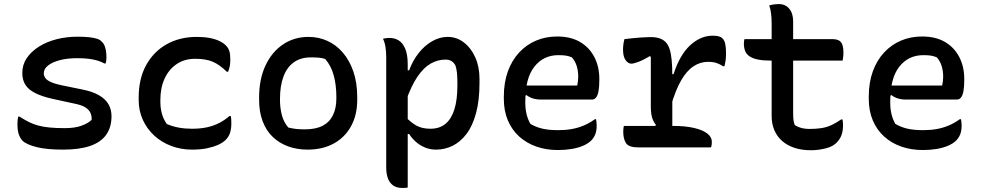

<svg xmlns="http://www.w3.org/2000/svg" viewBox="-20 -727 4840 947"><path d="M300 -95Q349 -95 382 -107Q415 -119 432 -136Q433 -154 426.5 -169.5Q420 -185 401.5 -197Q383 -209 347 -216L241 -239Q187 -251 153.5 -268Q120 -285 105 -309Q90 -333 90 -367Q90 -408 112 -440.5Q134 -473 172 -497Q210 -521 259 -533.5Q308 -546 362 -546Q395 -546 418.5 -543.5Q442 -541 458 -536Q474 -531 481 -522Q490 -515 495 -503.5Q500 -492 502.5 -477Q505 -462 505 -443Q505 -435 504 -428Q503 -421 501 -414H495Q479 -423 460 -428.5Q441 -434 417.5 -437Q394 -440 361 -440Q311 -440 274 -430Q237 -420 216.5 -403.5Q196 -387 196 -365Q196 -354 203 -343Q210 -332 230.5 -322.5Q251 -313 291 -305L384 -286Q436 -276 468.5 -257Q501 -238 515.5 -212Q530 -186 530 -154Q530 -99 503.5 -62Q477 -25 424 -7Q371 11 291 11Q251 11 218.5 8Q186 5 160.5 -1.5Q135 -8 117.5 -16Q100 -24 91 -33Q79 -46 72.5 -65Q66 -84 66 -115Q66 -127 67 -136Q68 -145 70 -152H76Q101 -136 123 -125Q145 -114 169.5 -107.5Q194 -101 225.5 -98Q257 -95 300 -95Z M950 -545Q985 -545 1012.5 -540Q1040 -535 1060.5 -525.5Q1081 -516 1094 -503Q1106 -491 1111 -475.5Q1116 -460 1116 -435Q1116 -416 1113.5 -402Q1111 -388 1105 -373H1099Q1063 -408 1029.5 -422.5Q996 -437 942 -437Q890 -437 851.5 -411Q813 -385 792 -339.5Q771 -294 771 -235V-223Q771 -194 778.5 -166.5Q786 -139 803 -115Q832 -103 862 -97.5Q892 -92 927 -92Q968 -92 1000.5 -99Q1033 -106 1060.5 -120Q1088 -134 1112 -155H1118Q1120 -147 1120.5 -139Q1121 -131 1121 -118Q1121 -93 1115 -73Q1109 -53 1093 -37Q1079 -23 1055.5 -12.5Q1032 -2 1000.5 4.5Q969 11 927 11Q873 11 825 -7Q777 -25 741 -58Q705 -91 684.5 -136Q664 -181 664 -233V-246Q664 -339 701 -406Q738 -473 802.5 -509Q867 -545 950 -545Z M1502 -545Q1551 -545 1594.5 -525.5Q1638 -506 1671 -467.5Q1704 -429 1723 -374Q1742 -319 1742 -246V-235Q1742 -160 1711.5 -104.5Q1681 -49 1626 -19Q1571 11 1497 11Q1446 11 1402.5 -4.5Q1359 -20 1326.5 -50.5Q1294 -81 1276 -127.5Q1258 -174 1258 -235V-246Q1258 -337 1289.5 -404Q1321 -471 1376 -508Q1431 -545 1502 -545ZM1514 -444Q1463 -444 1429 -419.5Q1395 -395 1378 -349Q1361 -303 1361 -239V-233Q1361 -195 1370 -160Q1379 -125 1402 -98Q1422 -93 1440.5 -91Q1459 -89 1483 -89Q1537 -89 1571 -106.5Q1605 -124 1622 -158.5Q1639 -193 1639 -241V-248Q1639 -308 1626 -355.5Q1613 -403 1584 -436Q1570 -441 1553 -442.5Q1536 -444 1514 -444Z M1869 -536Q1875 -537 1880 -538Q1885 -539 1890.5 -539.5Q1896 -540 1901 -540Q1926 -540 1946 -528Q1966 -516 1978.5 -487Q1991 -458 1991 -409Q1991 -330 1991 -254.5Q1991 -179 1991 -104Q1991 -29 1991 46Q1991 121 1991 198Q1985 199 1980.5 199.5Q1976 200 1972.5 200Q1969 200 1963 200Q1935 200 1917.5 186.5Q1900 173 1892.5 150.5Q1885 128 1885 101Q1885 26 1885 -41Q1885 -108 1885 -172.5Q1885 -237 1885 -303Q1885 -369 1885 -442Q1885 -471 1881.5 -494Q1878 -517 1869 -536ZM2188 -545Q2232 -545 2267.5 -518Q2303 -491 2324 -444.5Q2345 -398 2345 -338V-318Q2345 -232 2328 -169Q2311 -106 2281 -66.5Q2251 -27 2212.5 -8Q2174 11 2131 11Q2101 11 2075 0Q2049 -11 2029.5 -29Q2010 -47 1998 -66H1978V-153Q2006 -123 2034 -107.5Q2062 -92 2103 -92Q2148 -92 2177.5 -116.5Q2207 -141 2221.5 -188.5Q2236 -236 2236 -306V-316Q2236 -345 2234 -366.5Q2232 -388 2226 -405Q2217 -420 2205.5 -426.5Q2194 -433 2177 -433Q2139 -433 2104.5 -413.5Q2070 -394 2039.5 -349.5Q2009 -305 1982 -229V-380H1998Q2016 -429 2045.5 -466Q2075 -503 2112 -524Q2149 -545 2188 -545Z M2728 -547Q2795 -547 2841 -520Q2887 -493 2911.5 -445.5Q2936 -398 2936 -338V-333Q2936 -299 2932 -277.5Q2928 -256 2920 -246Q2912 -236 2900 -236H2648Q2625 -236 2607 -242Q2589 -248 2577 -258L2559 -248L2560 -305H2827Q2829 -315 2830.5 -326Q2832 -337 2832 -347Q2832 -378 2824.5 -401.5Q2817 -425 2801 -444Q2787 -450 2772.5 -452.5Q2758 -455 2734 -455Q2661 -455 2616 -398.5Q2571 -342 2571 -229V-220Q2571 -188 2577.5 -162.5Q2584 -137 2596 -116Q2623 -100 2655 -92.5Q2687 -85 2734 -85Q2769 -85 2800 -90.5Q2831 -96 2859.5 -108Q2888 -120 2914 -139H2920Q2921 -132 2922 -124.5Q2923 -117 2923 -108Q2923 -82 2916 -64.5Q2909 -47 2896 -34Q2880 -18 2854.5 -7.5Q2829 3 2798 8Q2767 13 2731 13Q2674 13 2625.5 -4Q2577 -21 2541 -53.5Q2505 -86 2485 -133Q2465 -180 2465 -240V-250Q2465 -320 2485 -375Q2505 -430 2541 -468.5Q2577 -507 2624.5 -527Q2672 -547 2728 -547Z M3207 -96 3215 -111Q3207 -121 3201 -134Q3195 -147 3192.5 -164.5Q3190 -182 3190 -203Q3190 -243 3190 -284Q3190 -325 3190 -365.5Q3190 -406 3190 -447L3185 -450Q3151 -430 3128 -421.5Q3105 -413 3094 -413Q3078 -413 3065.5 -430.5Q3053 -448 3053 -482Q3053 -496 3055 -510Q3057 -524 3060 -534Q3070 -535 3082 -536.5Q3094 -538 3105 -539Q3116 -540 3127.5 -541Q3139 -542 3149.5 -542.5Q3160 -543 3171 -543.5Q3182 -544 3190 -544Q3215 -544 3233 -538Q3251 -532 3263.5 -519Q3276 -506 3283 -484Q3290 -462 3293 -429.5Q3296 -397 3296 -353Q3296 -319 3296 -285.5Q3296 -252 3296 -218Q3296 -184 3296 -150Q3296 -116 3296 -82ZM3289 -361H3302Q3333 -457 3384.5 -504Q3436 -551 3495 -551Q3513 -551 3524.5 -548Q3536 -545 3543 -538Q3553 -529 3557 -511Q3561 -493 3561 -464Q3561 -446 3559 -430.5Q3557 -415 3553 -400H3547Q3530 -411 3513.5 -416.5Q3497 -422 3472 -422Q3434 -422 3400.5 -400Q3367 -378 3339.5 -330.5Q3312 -283 3289 -204ZM3057 -106H3298Q3360 -106 3403 -96Q3446 -86 3468.5 -68.5Q3491 -51 3491 -28Q3491 -23 3490.5 -18.5Q3490 -14 3489.5 -9Q3489 -4 3486 0H3128Q3082 0 3068 -20.5Q3054 -41 3054 -78Q3054 -83 3054.5 -88Q3055 -93 3055.5 -97.5Q3056 -102 3057 -106Z M3652 -534H4086Q4116 -534 4128 -519Q4140 -504 4140 -468Q4140 -461 4139.5 -453.5Q4139 -446 4138 -440Q4137 -434 4136 -428H3784Q3746 -428 3720 -433Q3694 -438 3678 -448.5Q3662 -459 3655.5 -475Q3649 -491 3649 -513Q3649 -517 3649.5 -521Q3650 -525 3650.5 -528.5Q3651 -532 3652 -534ZM4135 -138Q4137 -131 4137.5 -123Q4138 -115 4138 -109Q4138 -81 4130.5 -60.5Q4123 -40 4106 -23Q4098 -15 4086 -8Q4074 -1 4057.5 3.5Q4041 8 4021.5 11Q4002 14 3979 14Q3935 14 3899.5 2.5Q3864 -9 3838.5 -31Q3813 -53 3799.5 -84.5Q3786 -116 3786 -155Q3786 -211 3786 -268Q3786 -325 3786 -381.5Q3786 -438 3786 -495Q3786 -552 3786 -609Q3786 -635 3783.5 -658Q3781 -681 3774 -700Q3787 -704 3799 -705.5Q3811 -707 3822 -707Q3842 -707 3857.5 -697.5Q3873 -688 3882.5 -669Q3892 -650 3892 -619Q3892 -562 3892 -506.5Q3892 -451 3892 -394.5Q3892 -338 3892 -282Q3892 -226 3892 -170Q3892 -151 3893.5 -137Q3895 -123 3900 -110Q3916 -100 3933.5 -95.5Q3951 -91 3972 -91Q4005 -91 4031 -95Q4057 -99 4080 -109.5Q4103 -120 4129 -138Z M4528 -547Q4595 -547 4641 -520Q4687 -493 4711.5 -445.5Q4736 -398 4736 -338V-333Q4736 -299 4732 -277.5Q4728 -256 4720 -246Q4712 -236 4700 -236H4448Q4425 -236 4407 -242Q4389 -248 4377 -258L4359 -248L4360 -305H4627Q4629 -315 4630.5 -326Q4632 -337 4632 -347Q4632 -378 4624.5 -401.5Q4617 -425 4601 -444Q4587 -450 4572.5 -452.5Q4558 -455 4534 -455Q4461 -455 4416 -398.5Q4371 -342 4371 -229V-220Q4371 -188 4377.5 -162.5Q4384 -137 4396 -116Q4423 -100 4455 -92.5Q4487 -85 4534 -85Q4569 -85 4600 -90.5Q4631 -96 4659.5 -108Q4688 -120 4714 -139H4720Q4721 -132 4722 -124.5Q4723 -117 4723 -108Q4723 -82 4716 -64.5Q4709 -47 4696 -34Q4680 -18 4654.5 -7.5Q4629 3 4598 8Q4567 13 4531 13Q4474 13 4425.5 -4Q4377 -21 4341 -53.5Q4305 -86 4285 -133Q4265 -180 4265 -240V-250Q4265 -320 4285 -375Q4305 -430 4341 -468.5Q4377 -507 4424.5 -527Q4472 -547 4528 -547Z"/></svg>

Font: Recursive Monospace Casual Medium
Style: Regular
Weight: 500
Version: Version 1.047